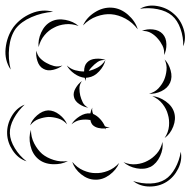

<svg xmlns="http://www.w3.org/2000/svg" viewBox="-64 -605 695 701"><path d="M447 -573Q475 -589 510 -583Q545 -577 570 -555Q595 -534 606 -500Q617 -466 605 -436Q606 -469 595 -500Q584 -531 564 -548Q544 -565 511.5 -571.5Q479 -578 447 -573ZM239 -512Q252 -541 282 -560Q312 -579 344 -577Q376 -575 403 -551.5Q430 -528 439 -498Q420 -523 394 -537Q368 -551 342 -553Q317 -555 289 -545Q261 -535 239 -512ZM-25 -351Q-48 -385 -43.5 -428.5Q-39 -472 -15 -506Q10 -539 50 -556Q90 -573 130 -562Q89 -559 51 -542.5Q13 -526 -7 -500Q-26 -473 -30.5 -432Q-35 -391 -25 -351ZM77 -433Q74 -459 86.5 -486.5Q99 -514 122 -526Q145 -538 174.5 -532.5Q204 -527 223 -510Q199 -519 175 -516.5Q151 -514 133 -504Q114 -495 98.5 -476.5Q83 -458 77 -433ZM454 -492Q472 -500 494.5 -497.5Q517 -495 530 -481Q543 -467 543.5 -444Q544 -421 535 -404Q537 -423 529.5 -438Q522 -453 512 -464Q502 -476 487.5 -484.5Q473 -493 454 -492ZM164 -366Q151 -355 130 -350Q109 -345 94 -354Q79 -362 72.5 -382.5Q66 -403 69 -420Q72 -403 83 -392Q94 -381 106 -375Q118 -368 133 -364Q148 -360 164 -366ZM250 -309Q247 -315 245 -321Q226 -323 207.5 -336Q189 -349 180 -366Q194 -353 210.5 -348.5Q227 -344 243 -344Q243 -366 254 -377Q265 -389 285.5 -390.5Q306 -392 321 -386Q304 -387 292 -378.5Q280 -370 271 -360Q264 -353 260 -346Q277 -350 293.5 -359Q310 -368 321 -386Q316 -364 298 -344.5Q280 -325 258 -322Q254 -321 250 -321Q249 -316 250 -309ZM537 -388Q552 -373 559 -348Q566 -323 557 -303Q548 -283 525 -272Q502 -261 480 -263Q501 -268 514.5 -282.5Q528 -297 535 -313Q542 -329 544 -349Q546 -369 537 -388ZM258 -212Q242 -214 225.5 -225Q209 -236 206 -251Q202 -266 212 -283Q222 -300 235 -309Q226 -296 226 -282.5Q226 -269 229 -256Q232 -244 238 -231.5Q244 -219 258 -212ZM492 -254Q517 -252 541 -235Q565 -218 572 -194Q579 -170 568.5 -143Q558 -116 537 -101Q551 -122 553 -145Q555 -168 549 -187Q544 -207 529.5 -225.5Q515 -244 492 -254ZM33 -16Q2 -26 -17.5 -55.5Q-37 -85 -38 -117Q-39 -150 -21.5 -180.5Q-4 -211 26 -223Q2 -201 -13.5 -172.5Q-29 -144 -28 -118Q-27 -92 -10 -64Q7 -36 33 -16ZM197 -151Q207 -168 227 -180.5Q247 -193 266 -191Q268 -203 273 -212Q271 -200 276 -189Q290 -183 301.5 -170.5Q313 -158 319 -144Q327 -140 337 -140Q330 -138 321 -137Q322 -134 323 -132L319 -136Q307 -135 294.5 -138Q282 -141 274 -149Q268 -156 266 -167Q265 -167 264 -167Q248 -170 230 -167Q212 -164 197 -151ZM46 -147Q52 -167 71.5 -184Q91 -201 112 -202Q133 -202 153 -186.5Q173 -171 181 -151Q167 -167 148.5 -172.5Q130 -178 113 -178Q96 -177 77.5 -170.5Q59 -164 46 -147ZM184 -17Q160 -4 128 -5.5Q96 -7 75 -25Q54 -43 47 -74Q40 -105 49 -131Q49 -104 61 -81Q73 -58 90 -43Q107 -29 132 -21Q157 -13 184 -17ZM529 -87Q533 -62 520.5 -35Q508 -8 486 4Q463 15 434.5 9.5Q406 4 387 -13Q410 -3 433.5 -5.5Q457 -8 475 -18Q493 -27 508.5 -44.5Q524 -62 529 -87ZM596 -51Q602 -20 586.5 11Q571 42 544 59Q517 76 482.5 76Q448 76 422 56Q453 66 485 65Q517 64 539 50Q560 37 575.5 9Q591 -19 596 -51ZM371 -10Q361 15 336 33.5Q311 52 284 51Q257 51 232.5 31.5Q208 12 200 -14Q217 7 240 17Q263 27 284 27Q306 28 329.5 19Q353 10 371 -10Z"/></svg>

Font: Rubik Puddles
Style: Regular
Weight: 400
Designer: Hubert and Fischer, NaN
Foundry: Hubert and Fischer, NaN
Version: Version 2.200